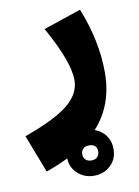

<svg xmlns="http://www.w3.org/2000/svg" viewBox="-118 -438 581 804"><g transform="rotate(-10 172.0 -36.5)"><path d="M252 123Q281 133 298.5 157Q316 181 316 214Q316 257 287.5 284Q259 311 217 311Q178 311 149 286Q120 261 118 220Q73 242 24 259L-38 98Q94 51 149.5 5.5Q205 -40 205 -98Q205 -176 119 -330L279 -384Q336 -242 336 -108Q336 31 252 123ZM251 214Q251 182 217 182Q201 182 192 191Q183 200 183 214Q183 228 192 237Q201 246 217 246Q233 246 242 237Q251 228 251 214Z"/></g></svg>

Font: FiraGO ExtraBold
Style: Regular
Weight: 800
Designer: bBox Type
Foundry: bBox Type GmbH
Version: Version 1.001;PS 001.001;hotconv 1.0.88;makeotf.lib2.5.64775